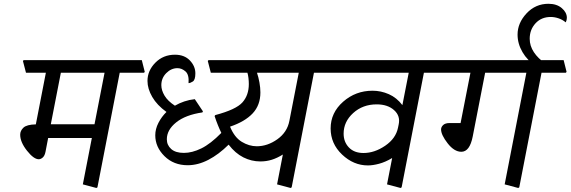

<svg xmlns="http://www.w3.org/2000/svg" viewBox="-20 -959 2940 989"><path d="M596.7 -584.5 481.9 5.9 476.6 9.3 406.7 -9.3 453.1 -248H228L214.4 -177.2Q210.4 -156.7 200.2 -147.7Q189.9 -138.7 179.7 -138.7Q153.8 -138.7 118.9 -182.9Q84 -227.1 84 -265.1Q84 -285.6 100.8 -301.5Q117.7 -317.4 164.6 -318.4L216.3 -584.5H113.8L98.1 -645L102.1 -649.4H710.4L725.6 -588.9L722.2 -584.5ZM466.8 -318.8 518.6 -584.5H293.5L241.7 -318.8Z M1054.2 -649.4H1710.9L1726.1 -588.9L1722.7 -584.5H1597.2L1482.4 5.9L1477.1 9.3L1407.2 -9.3L1437 -163.1Q1408.2 -145 1380.1 -136.2Q1352.1 -127.4 1321.3 -127.4Q1275.4 -127.4 1233.6 -148.4Q1191.9 -169.4 1157.7 -213.9Q1106.4 -163.1 1053 -135.5Q999.5 -107.9 946.8 -107.9Q874.5 -107.9 827.1 -154.8Q779.8 -201.7 779.8 -262.2Q779.8 -294.4 796.1 -326.2Q812.5 -357.9 837.4 -382.3Q788.6 -417.5 764.2 -459.7Q739.7 -502 739.7 -542Q739.7 -595.2 780.3 -636.2Q820.8 -677.2 881.3 -677.2Q929.7 -677.2 958 -647.7Q986.3 -618.2 986.3 -581.1Q986.3 -547.4 973.1 -539.1Q960 -530.8 951.2 -530.8Q954.6 -574.7 935.3 -591.3Q916 -607.9 894 -607.9Q861.8 -607.9 836.4 -582.3Q811 -556.6 811 -520.5Q811 -494.1 827.6 -466.3Q844.2 -438.5 880.9 -414.6Q903.3 -427.7 929.4 -436.5Q955.6 -445.3 983.4 -448.2L1025.4 -385.3L1022.5 -379.9Q935.5 -367.2 887.5 -328.6Q839.4 -290 839.4 -241.7Q839.4 -211.4 861.8 -191.4Q884.3 -171.4 927.2 -171.4Q969.7 -171.4 1017.1 -194.6Q1064.5 -217.8 1120.1 -274.4Q1110.8 -293.5 1102.1 -315.2Q1093.3 -336.9 1085.4 -361.3L1088.9 -366.2Q1195.8 -394.5 1228.8 -431.6Q1261.7 -468.8 1261.7 -525.9Q1261.7 -541 1259.8 -557.4Q1257.8 -573.7 1254.4 -584.5H1065.9L1050.3 -645ZM1302.7 -205.6Q1357.9 -205.6 1408.7 -241.7Q1459.5 -277.8 1470.7 -336.9L1519 -584.5H1303.7Q1311.5 -561.5 1316.4 -534.2Q1321.3 -506.8 1321.3 -482.9Q1321.3 -417.5 1281.5 -375Q1241.7 -332.5 1165 -306.6Q1187.5 -251.5 1225.3 -228.5Q1263.2 -205.6 1302.7 -205.6Z M2163.6 -584.5 2048.8 5.9 2043.5 9.3 1973.6 -9.3 2000 -145Q1964.8 -124 1932.6 -115.5Q1900.4 -106.9 1875 -106.9Q1801.3 -106.9 1742.2 -162.8Q1683.1 -218.8 1683.1 -297.4Q1683.1 -378.4 1747.6 -435.1Q1812 -491.7 1898.9 -491.7Q1942.4 -491.7 1982.9 -473.9Q2023.4 -456.1 2052.7 -417.5L2085.4 -584.5H1698.2L1682.6 -645L1686.5 -649.4H2277.3L2292.5 -588.9L2289.1 -584.5ZM2033.7 -318.4Q2043 -362.3 2009.8 -391.8Q1976.6 -421.4 1920.4 -421.4Q1848.6 -421.4 1799.3 -376.7Q1750 -332 1750 -270.5Q1750 -228 1777.1 -199.5Q1804.2 -170.9 1852.5 -170.9Q1909.2 -170.9 1964.1 -208.3Q2019 -245.6 2030.3 -301.8Z M2769.5 -584.5 2654.8 5.9 2649.4 9.3 2579.6 -9.3 2691.4 -584.5H2479L2415 -255.9Q2407.2 -216.3 2392.6 -196.8Q2377.9 -177.2 2356.4 -177.2Q2319.8 -177.2 2285.9 -220.7Q2252 -264.2 2252 -292.5Q2252 -304.7 2262.7 -314.9Q2273.4 -325.2 2296.4 -325.2H2352.5L2403.3 -584.5H2264.6L2249 -645L2252.9 -649.4H2883.3L2898.4 -588.9L2895 -584.5Z M2646 -780.8Q2646 -840.3 2692.1 -889.9Q2738.3 -939.5 2805.2 -939.5Q2847.7 -939.5 2873.8 -917.2Q2899.9 -895 2899.9 -867.2Q2899.9 -864.3 2898.9 -858.2Q2897.9 -852.1 2894 -843.8Q2877.4 -857.9 2856.9 -864.7Q2836.4 -871.6 2816.9 -871.6Q2768.6 -871.6 2738.5 -838.9Q2708.5 -806.2 2708.5 -759.3Q2708.5 -722.7 2730 -690.2Q2751.5 -657.7 2788.6 -632.8L2737.8 -622.1Q2696.8 -647 2671.4 -690.4Q2646 -733.9 2646 -780.8Z"/></svg>

Font: Sitara
Style: Italic
Weight: 400
Italic angle: -11°
Designer: Neelakash Kshetrimayum
Foundry: Neelakash Kshetrimayum
Version: Version 1.000;PS Version 1.000;PS 1.0;hotconv 1.;hotconv 1.0